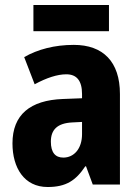

<svg xmlns="http://www.w3.org/2000/svg" viewBox="-20 -740 557 770"><path d="M417 -720H114V-615H417ZM276 -560C199 -560 131 -542 77 -511L119 -402C167 -428 210 -442 246 -442C287 -442 309 -417 309 -363V-346L232 -343C101 -338 30 -280 30 -165C30 -67 77 10 171 10C245 10 284 -16 322 -73H325L352 0H461V-363C461 -493 393 -560 276 -560ZM270 -249 309 -251V-202C309 -144 277 -108 234 -108C202 -108 184 -128 184 -172C184 -220 210 -246 270 -249Z"/></svg>

Font: Noto Sans Thai Looped Condensed ExtraBold
Style: Regular
Weight: 800
Width: 3
Designer: Sasikarn Vongin, Ben Mitchell
Foundry: The Fontpad Ltd
Version: Version 1.001